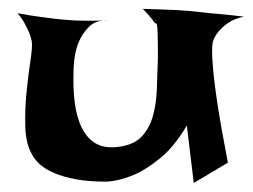

<svg xmlns="http://www.w3.org/2000/svg" viewBox="-20 -479 571 434"><path d="M19.5 -449.2Q44.9 -444.3 64 -441.9Q83 -439.5 96.7 -437.5Q112.3 -435.5 124 -434.6Q135.7 -433.6 151.4 -432.6Q177.7 -431.6 225.6 -432.6Q197.3 -434.6 181.2 -418.5Q165 -402.3 157.2 -381.8Q147.5 -357.4 146.5 -325.2Q144.5 -282.2 148.9 -247.6Q153.3 -212.9 165.5 -189Q177.7 -165 198.2 -153.8Q218.8 -142.6 251 -147.5Q283.2 -152.3 300.3 -170.4Q317.4 -188.5 325.2 -215.3Q333 -242.2 334.5 -276.4Q335.9 -310.5 336.9 -347.7Q336.9 -384.8 336.4 -400.9Q335.9 -417 335 -421.9Q334 -426.8 332 -426.3Q330.1 -425.8 327.1 -430.7Q325.2 -434.6 321.3 -438.5Q318.4 -442.4 313.5 -447.8Q308.6 -453.1 302.7 -459Q328.1 -458 348.1 -457.5Q368.2 -457 381.8 -456.1Q397.5 -455.1 409.2 -454.1Q419.9 -453.1 437.5 -451.2Q452.1 -449.2 475.6 -447.3Q499 -445.3 531.2 -441.4Q508.8 -436.5 495.1 -426.8Q481.4 -417 473.6 -407.2Q464.8 -396.5 460.9 -383.8Q458 -367.2 460.9 -333Q462.9 -302.7 470.7 -250Q478.5 -197.3 495.1 -111.3L418 -65.4L402.3 -195.3Q374 -147.5 342.3 -121.6Q310.5 -95.7 283.2 -84Q251 -70.3 220.7 -68.4Q180.7 -68.4 151.9 -73.7Q123 -79.1 102.5 -87.9Q82 -96.7 69.8 -107.9Q57.6 -119.1 51.8 -130.9Q38.1 -155.3 37.1 -193.8Q36.1 -232.4 40 -271Q43.9 -309.6 48.8 -341.8Q53.7 -374 51.8 -385.7Q49.8 -394.5 45.9 -405.3Q42 -414.1 36.1 -425.3Q30.3 -436.5 19.5 -449.2Z"/></svg>

Font: Lakki Reddy
Style: Regular
Weight: 400
Designer: Appaji Ambarisha Darbha
Version: Version 1.0.4; ttfautohint (v1.2.42-39fb)